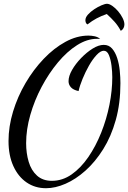

<svg xmlns="http://www.w3.org/2000/svg" viewBox="-20 -907 677 1014"><path d="M223 87Q165 87 120.5 56.5Q76 26 50.5 -30Q25 -86 25 -162Q25 -239 49 -318Q73 -397 115 -468.5Q157 -540 211 -596.5Q265 -653 325.5 -686Q386 -719 447 -719Q463 -719 479.5 -715.5Q496 -712 509 -702Q502 -702 498.5 -702Q495 -702 492 -702Q440 -702 387 -668.5Q334 -635 286 -577.5Q238 -520 200 -448.5Q162 -377 140 -300Q118 -223 118 -151Q118 -98 131.5 -52.5Q145 -7 175.5 20.5Q206 48 254 48Q310 48 358.5 14Q407 -20 446.5 -77.5Q486 -135 514.5 -206.5Q543 -278 558 -353.5Q573 -429 573 -499Q573 -527 569 -559.5Q565 -592 555.5 -615.5Q546 -639 528 -639Q511 -639 490 -616.5Q469 -594 450 -560.5Q431 -527 416 -490.5Q401 -454 395 -426Q367 -432 354.5 -446Q342 -460 342 -478Q342 -505 360.5 -537.5Q379 -570 408.5 -600.5Q438 -631 469.5 -650.5Q501 -670 528 -670Q555 -670 572 -650.5Q589 -631 599 -600Q609 -569 612.5 -533.5Q616 -498 616 -468Q616 -361 591.5 -273.5Q567 -186 525 -119Q483 -52 431.5 -6Q380 40 326 63.5Q272 87 223 87ZM618 -744Q603 -772 585 -792Q567 -812 544 -833Q515 -823 490.5 -810Q466 -797 442 -778Q435 -782 433 -788.5Q431 -795 431 -800Q431 -815 444.5 -830Q458 -845 477.5 -858Q497 -871 516 -879Q535 -887 545 -887Q557 -887 573 -876Q589 -865 603.5 -848Q618 -831 627.5 -812Q637 -793 637 -778Q637 -768 632.5 -759Q628 -750 618 -744Z"/></svg>

Font: Dancing Script Medium
Style: Regular
Weight: 500
Designer: Pablo Impallari
Foundry: Pablo Impallari
Version: Version 2.000